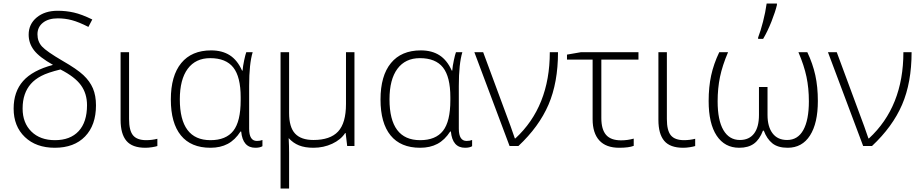

<svg xmlns="http://www.w3.org/2000/svg" viewBox="-20 -826 5217 1086"><path d="M279.8 -459Q202.6 -502.4 172.4 -541.7Q142.1 -581.1 142.1 -629.9Q142.1 -689.5 187.7 -727.3Q233.4 -765.1 306.2 -765.1Q353.5 -765.1 397.7 -755.1Q441.9 -745.1 502 -715.8L480 -673.8Q425.3 -701.7 386.5 -711.9Q347.7 -722.2 307.1 -722.2Q253.9 -722.2 222.9 -697.5Q191.9 -672.9 191.9 -631.8Q191.9 -590.8 217.8 -562.7Q243.7 -534.7 334 -481.9Q415 -435.5 451.7 -401.1Q488.3 -366.7 505.6 -326.2Q522.9 -285.6 522.9 -230Q522.9 -118.2 461.2 -54.2Q399.4 9.8 290 9.8Q184.1 9.8 120.6 -51Q57.1 -111.8 57.1 -211.9Q57.1 -307.1 110.6 -367.7Q164.1 -428.2 279.8 -459ZM472.2 -231Q472.2 -296.9 437.7 -344.2Q403.3 -391.6 321.8 -433.1Q249.5 -415.5 213.1 -396.2Q176.8 -377 154.3 -351.3Q131.8 -325.7 119.9 -291.3Q107.9 -256.8 107.9 -211.9Q107.9 -130.9 157.5 -82Q207 -33.2 291 -33.2Q377.4 -33.2 424.8 -84.2Q472.2 -135.3 472.2 -231Z M710 -530.8V-152.8Q710 -87.4 732.7 -60.3Q755.4 -33.2 807.1 -33.2Q838.9 -33.2 870.1 -41V0Q860.4 3.4 840.3 6.6Q820.3 9.8 802.2 9.8Q728 9.8 695.1 -29.3Q662.1 -68.4 662.1 -147.9V-530.8Z M1170.4 -33.2Q1258.3 -33.2 1299.8 -86.2Q1341.3 -139.2 1341.3 -258.8V-275.9Q1341.3 -391.6 1299.6 -444.3Q1257.8 -497.1 1168.9 -497.1Q1086.4 -497.1 1041.7 -436.8Q997.1 -376.5 997.1 -264.2Q997.1 -33.2 1170.4 -33.2ZM1170.4 9.8Q1060.1 9.8 1003.2 -60.1Q946.3 -129.9 946.3 -263.2Q946.3 -397.5 1005.1 -469.2Q1064 -541 1174.3 -541Q1236.8 -541 1279.8 -513.4Q1322.8 -485.8 1349.1 -426.8H1352.1Q1354 -452.1 1361.1 -485.1Q1368.2 -518.1 1373 -530.8H1409.2Q1389.2 -465.3 1389.2 -339.8V-98.1Q1389.2 -28.8 1433.1 -28.8Q1451.2 -28.8 1464.4 -34.2V1Q1450.2 9.8 1424.3 9.8Q1353 9.8 1344.2 -82H1340.3Q1309.6 -34.2 1268.1 -12.2Q1226.6 9.8 1170.4 9.8Z M1615.2 -530.8V-187Q1615.2 -106.9 1648.9 -70.6Q1682.6 -34.2 1752.9 -34.2Q1847.7 -34.2 1892.3 -82Q1937 -129.9 1937 -237.8V-530.8H1984.9V0H1943.8L1935.1 -73.2H1932.1Q1907.7 -35.6 1858.9 -12.9Q1810.1 9.8 1752.9 9.8Q1704.6 9.8 1671.1 -3.7Q1637.7 -17.1 1612.8 -44.9Q1615.2 0 1615.2 38.1V240.2H1566.9V-530.8Z M2356.4 -33.2Q2444.3 -33.2 2485.8 -86.2Q2527.3 -139.2 2527.3 -258.8V-275.9Q2527.3 -391.6 2485.6 -444.3Q2443.8 -497.1 2355 -497.1Q2272.5 -497.1 2227.8 -436.8Q2183.1 -376.5 2183.1 -264.2Q2183.1 -33.2 2356.4 -33.2ZM2356.4 9.8Q2246.1 9.8 2189.2 -60.1Q2132.3 -129.9 2132.3 -263.2Q2132.3 -397.5 2191.2 -469.2Q2250 -541 2360.4 -541Q2422.9 -541 2465.8 -513.4Q2508.8 -485.8 2535.2 -426.8H2538.1Q2540 -452.1 2547.1 -485.1Q2554.2 -518.1 2559.1 -530.8H2595.2Q2575.2 -465.3 2575.2 -339.8V-98.1Q2575.2 -28.8 2619.1 -28.8Q2637.2 -28.8 2650.4 -34.2V1Q2636.2 9.8 2610.4 9.8Q2539.1 9.8 2530.3 -82H2526.4Q2495.6 -34.2 2454.1 -12.2Q2412.6 9.8 2356.4 9.8Z M2663.1 -530.8H2712.9Q2854.5 -149.4 2868.2 -111.6Q2881.8 -73.7 2892.1 -43H2895Q3089.8 -223.1 3089.8 -530.8H3136.2Q3136.2 -358.9 3082.5 -234.1Q3028.8 -109.4 2912.1 0H2862.3Z M3591.3 -530.8V-488.8H3381.3V-158.2Q3381.3 -94.2 3408 -63.2Q3434.6 -32.2 3493.2 -32.2Q3529.8 -32.2 3564.5 -42V-1Q3536.6 9.8 3482.4 9.8Q3407.7 9.8 3369.9 -31.7Q3332 -73.2 3332 -151.9V-488.8H3187V-517.1L3266.1 -530.8Z M3752 -530.8V-152.8Q3752 -87.4 3774.7 -60.3Q3797.4 -33.2 3849.1 -33.2Q3880.9 -33.2 3912.1 -41V0Q3902.3 3.4 3882.3 6.6Q3862.3 9.8 3844.2 9.8Q3770 9.8 3737.1 -29.3Q3704.1 -68.4 3704.1 -147.9V-530.8Z M4435.1 9.8Q4379.9 9.8 4348.6 -15.4Q4317.4 -40.5 4300.3 -86.9H4295.4Q4276.4 -36.6 4244.4 -13.4Q4212.4 9.8 4161.1 9.8Q4079.1 9.8 4033.7 -58.6Q3988.3 -127 3988.3 -254.9Q3988.3 -333.5 4002.4 -398.9Q4016.6 -464.4 4048.3 -530.8H4098.1Q4065.9 -455.6 4052.5 -390.9Q4039.1 -326.2 4039.1 -252.9Q4039.1 -146 4071.8 -90.1Q4104.5 -34.2 4165 -34.2Q4217.3 -34.2 4245.1 -70.6Q4272.9 -106.9 4272.9 -175.8V-334H4321.3V-175.8Q4321.3 -109.4 4349.9 -71.8Q4378.4 -34.2 4432.1 -34.2Q4492.7 -34.2 4523.9 -90.8Q4555.2 -147.5 4555.2 -252.9Q4555.2 -327.6 4541.7 -391.4Q4528.3 -455.1 4496.1 -530.8H4546.4Q4577.1 -466.3 4591.6 -400.6Q4606 -335 4606 -254.9Q4606 -128.9 4561.5 -59.6Q4517.1 9.8 4435.1 9.8ZM4268.1 -613.8Q4282.2 -650.4 4295.9 -703.6Q4309.6 -756.8 4316.4 -806.2H4374.5V-797.9Q4365.7 -760.3 4343.8 -704.6Q4321.8 -648.9 4296.4 -606H4268.1Z M4663.1 -530.8H4712.9Q4854.5 -149.4 4868.2 -111.6Q4881.8 -73.7 4892.1 -43H4895Q5089.8 -223.1 5089.8 -530.8H5136.2Q5136.2 -358.9 5082.5 -234.1Q5028.8 -109.4 4912.1 0H4862.3Z"/></svg>

Font: JBL Sans
Style: Light
Weight: 300
Version: Version 1.10